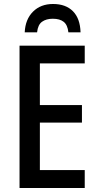

<svg xmlns="http://www.w3.org/2000/svg" viewBox="-20 -943 494 963"><path d="M405 0H78V-714H405V-625H180V-416H391V-328H180V-90H405ZM246 -923Q310 -923 346 -886.5Q382 -850 384 -781H323Q319 -818 299.5 -833.5Q280 -849 245 -849Q212 -849 191 -834Q170 -819 166 -781H104Q107 -846 145.5 -884.5Q184 -923 246 -923Z"/></svg>

Font: Noto Sans Condensed Medium
Style: Regular
Weight: 500
Width: 3
Designer: Monotype Design Team
Foundry: Monotype Imaging Inc.
Version: Version 2.013; ttfautohint (v1.8.4.7-5d5b)